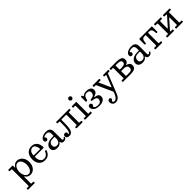

<svg xmlns="http://www.w3.org/2000/svg" viewBox="540 -2882 5264 5264"><g transform="rotate(-45 3172.0 -250.0)"><path d="M32.5 -485C32.5 -477.7 33.4 -472.5 35.2 -469.5C37.1 -466.5 42 -465 50 -465H100C108.3 -465 114.2 -464 117.5 -462C120.8 -460 122.5 -454.7 122.5 -446V172C122.5 181.3 121.6 187.5 119.8 190.5C117.9 193.5 112.3 195 103 195H46C39.7 195 35.8 196.2 34.5 198.5C33.2 200.8 32.5 205.3 32.5 212V232C32.5 238.3 33.4 242.9 35.2 245.8C37.1 248.6 41.3 250 48 250H287C294 250 298.3 249.2 300 247.8C301.7 246.2 302.5 241.8 302.5 234.5V214C302.5 206 301.5 200.8 299.5 198.5C297.5 196.2 292.7 195 285 195H236C226 195 219.6 193.8 216.8 191.2C213.9 188.8 212.5 182.3 212.5 172V-39C212.5 -65.7 214 -80.1 217 -82.2C220 -84.4 225.2 -80 232.5 -69C249.2 -44.3 269.9 -25.2 294.8 -11.5C319.6 2.2 347.5 9 378.5 9C418.2 9 454.8 -1.6 488.5 -22.8C522.2 -43.9 549.2 -74.6 569.8 -114.8C590.2 -154.9 600.5 -203.3 600.5 -260C600.5 -316.7 590.2 -365.2 569.8 -405.5C549.2 -445.8 522.2 -476.7 488.5 -498C454.8 -519.3 418.2 -530 378.5 -530C344.8 -530 314.3 -521.2 287 -503.8C259.7 -486.2 237.8 -462.7 221.5 -433C218.5 -427.7 216.2 -425.4 214.8 -426.2C213.2 -427.1 212.5 -433.7 212.5 -446V-503C212.5 -510.7 211.3 -515.4 209 -517.2C206.7 -519.1 201.7 -520 194 -520H51C44.7 -520 40 -519.2 37 -517.5C34 -515.8 32.5 -511.3 32.5 -504ZM212.5 -260C212.5 -298 218.5 -333.6 230.5 -366.8C242.5 -399.9 259.6 -426.8 281.8 -447.2C303.9 -467.8 330.2 -478 360.5 -478C388.5 -478 413 -467.8 434 -447.2C455 -426.8 471.3 -399.9 483 -366.8C494.7 -333.6 500.5 -298 500.5 -260C500.5 -222 494.7 -186.4 483 -153.2C471.3 -120.1 455 -93.2 434 -72.8C413 -52.2 388.5 -42 360.5 -42C330.2 -42 303.9 -52.2 281.8 -72.8C259.6 -93.2 242.5 -120.1 230.5 -153.2C218.5 -186.4 212.5 -222 212.5 -260Z M705.5 -250C705.5 -203.3 714.4 -160.2 732.2 -120.8C750.1 -81.2 776.3 -49.6 811 -25.8C845.7 -1.9 888.2 10 938.5 10C1001.8 10 1051.2 -6.1 1086.8 -38.2C1122.2 -70.4 1147 -111.8 1161 -162.5C1163 -169.5 1159.7 -173 1151 -173H1122C1117 -173 1113.8 -171.9 1112.5 -169.8C1111.2 -167.6 1109.8 -164.7 1108.5 -161C1095.2 -124.3 1075.4 -94.8 1049.2 -72.5C1023.1 -50.2 990.2 -39 950.5 -39C916.2 -39 888.4 -48.6 867.2 -67.8C846.1 -86.9 830.7 -112.3 821 -144C811.3 -175.7 806.5 -209.8 806.5 -246.5C806.5 -256.2 812 -261 823 -261H1144.5C1151.5 -261 1156.2 -261.8 1158.8 -263.2C1161.2 -264.8 1162.5 -268.8 1162.5 -275.5C1162.5 -305.2 1158.8 -335 1151.2 -365C1143.8 -395 1131.7 -422.4 1115 -447.2C1098.3 -472.1 1076.1 -492.1 1048.2 -507.2C1020.4 -522.4 986.2 -530 945.5 -530C891.8 -530 847.2 -517.8 811.8 -493.2C776.2 -468.8 749.7 -435.4 732 -393.2C714.3 -351.1 705.5 -303.3 705.5 -250ZM822.5 -304C816.5 -304 812.7 -304.8 811 -306.5C809.3 -308.2 808.5 -311.5 808.5 -316.5C808.5 -342.8 813.5 -369 823.5 -395C833.5 -421 848.7 -442.7 869 -460C889.3 -477.3 914.8 -486 945.5 -486C965.8 -486 983.3 -480.2 998 -468.5C1012.7 -456.8 1024.8 -441.9 1034.5 -423.8C1044.2 -405.6 1051.3 -386.6 1056 -366.8C1060.7 -346.9 1063 -328.7 1063 -312C1063 -308.7 1062.2 -306.5 1060.8 -305.5C1059.2 -304.5 1055.2 -304 1048.5 -304Z M1257 -123C1257 -81 1271.8 -48.3 1301.2 -25C1330.8 -1.7 1367.7 10 1412 10C1447.3 10 1475.3 5.6 1496 -3.2C1516.7 -12.1 1532.3 -22.2 1543 -33.5C1553.7 -44.8 1561.7 -54.2 1567 -61.5C1571.7 -67.8 1574.9 -71 1576.8 -71C1578.6 -71 1580 -68 1581 -62C1582.3 -54 1585.1 -44.3 1589.2 -33C1593.4 -21.7 1601.6 -11.7 1613.8 -3C1625.9 5.7 1644.5 10 1669.5 10H1670C1690.3 10 1709.8 4.8 1728.5 -5.8C1747.2 -16.2 1762.3 -32.7 1774 -55C1776.3 -60.3 1775.3 -64.3 1771 -67L1753 -78C1748.7 -81.3 1744.8 -80.2 1741.5 -74.5C1732.8 -60.8 1724.5 -52 1716.5 -48C1708.5 -44 1701 -42 1694 -42C1687 -42 1680.9 -44.3 1675.8 -49C1670.6 -53.7 1668 -61 1668 -71V-372C1668 -399 1663.8 -424.6 1655.2 -448.8C1646.8 -472.9 1630.4 -492.5 1606.2 -507.5C1582.1 -522.5 1546.7 -530 1500 -530C1466.3 -530 1433.2 -524.7 1400.5 -514C1367.8 -503.3 1340.8 -487.8 1319.2 -467.2C1297.8 -446.8 1287 -422 1287 -393C1287 -371 1293 -355.8 1305 -347.5C1317 -339.2 1330.7 -335 1346 -335C1363 -335 1376.4 -340.4 1386.2 -351.2C1396.1 -362.1 1401 -376 1401 -393C1401 -406 1398.7 -415 1394 -420C1389.3 -425 1384.7 -428.9 1380 -431.8C1375.3 -434.6 1373 -439 1373 -445C1373 -451.7 1378.2 -458 1388.5 -464C1398.8 -470 1412.2 -474.8 1428.5 -478.5C1444.8 -482.2 1462 -484 1480 -484C1506.7 -484 1527.1 -478.9 1541.2 -468.8C1555.4 -458.6 1565.1 -444.7 1570.2 -427C1575.4 -409.3 1578 -389.3 1578 -367V-312C1578 -306 1577.2 -302.3 1575.8 -301C1574.2 -299.7 1570.7 -299 1565 -299H1516C1458.7 -299 1410.8 -290.8 1372.5 -274.5C1334.2 -258.2 1305.3 -236.7 1286 -210C1266.7 -183.3 1257 -154.3 1257 -123ZM1359 -138C1359 -176.7 1370.7 -206.8 1394 -228.5C1417.3 -250.2 1458 -261 1516 -261H1568C1574.7 -261 1578 -257.7 1578 -251V-191C1578 -145.7 1566.3 -110.2 1543 -84.5C1519.7 -58.8 1491 -46 1457 -46C1432 -46 1409.4 -53 1389.2 -67C1369.1 -81 1359 -104.7 1359 -138Z M1783 -75C1783 -18.3 1819.3 10 1892 10C1924.3 10 1950.2 0.8 1969.8 -17.5C1989.2 -35.8 2003.9 -60.6 2013.8 -91.8C2023.6 -122.9 2030.3 -158 2034 -197C2037.7 -236 2039.5 -276.3 2039.5 -318V-439C2039.5 -449.7 2040.6 -456.7 2042.8 -460C2044.9 -463.3 2051.3 -465 2062 -465H2221C2228.7 -465 2233.1 -463.8 2234.2 -461.5C2235.4 -459.2 2236 -454.7 2236 -448V-80C2236 -68.7 2232.5 -61.7 2225.5 -59C2218.5 -56.3 2210.7 -55 2202 -55H2184C2174.7 -55 2168.5 -54 2165.5 -52C2162.5 -50 2161 -46.3 2161 -41V-16C2161 -5.3 2167.7 0 2181 0H2391C2404.3 0 2411 -5.3 2411 -16V-39C2411 -43.7 2410.3 -47.5 2409 -50.5C2407.7 -53.5 2404.7 -55 2400 -55H2345C2332.3 -55 2326 -62.3 2326 -77V-447C2326 -455.3 2327.2 -460.4 2329.5 -462.2C2331.8 -464.1 2337 -465 2345 -465H2390C2396.3 -465 2401.4 -466.3 2405.2 -469C2409.1 -471.7 2411 -477.3 2411 -486V-503C2411 -510.7 2409.9 -515.4 2407.8 -517.2C2405.6 -519.1 2400.7 -520 2393 -520H1912C1903 -520 1896.6 -519.1 1892.8 -517.2C1888.9 -515.4 1887 -509.7 1887 -500V-490C1887 -479.3 1888.2 -472.5 1890.5 -469.5C1892.8 -466.5 1899.2 -465 1909.5 -465H1953.5C1964.8 -465 1971.6 -462.9 1973.8 -458.8C1975.9 -454.6 1977 -446.8 1977 -435.5C1977 -402.8 1976.8 -368.5 1976.5 -332.5C1976.2 -296.5 1974.9 -261.5 1972.8 -227.5C1970.6 -193.5 1966.8 -162.8 1961.5 -135.2C1956.2 -107.8 1948.8 -85.8 1939.2 -69.5C1929.8 -53.2 1917.3 -45 1902 -45C1899.7 -45 1897.1 -45.8 1894.2 -47.5C1891.4 -49.2 1890 -51.7 1890 -55C1890 -58.7 1892.3 -61.7 1897 -64C1901.7 -66.3 1904 -73.7 1904 -86C1904 -101.7 1897.9 -113.8 1885.8 -122.2C1873.6 -130.8 1860 -135 1845 -135C1830 -135 1815.9 -129.7 1802.8 -119C1789.6 -108.3 1783 -93.7 1783 -75Z M2566.5 -700C2566.5 -683.7 2572.4 -669.6 2584.2 -657.8C2596.1 -645.9 2610.2 -640 2626.5 -640C2643.2 -640 2657.3 -645.9 2669 -657.8C2680.7 -669.6 2686.5 -683.7 2686.5 -700C2686.5 -716.7 2680.7 -730.8 2669 -742.5C2657.3 -754.2 2643.2 -760 2626.5 -760C2610.2 -760 2596.1 -754.2 2584.2 -742.5C2572.4 -730.8 2566.5 -716.7 2566.5 -700ZM2574.5 -465C2582.5 -465 2586.5 -461 2586.5 -453V-69C2586.5 -63.7 2586 -60 2585 -58C2584 -56 2580.7 -55 2575 -55H2513C2507 -55 2502.8 -54.2 2500.2 -52.5C2497.8 -50.8 2496.5 -46.7 2496.5 -40V-12C2496.5 -6.7 2497.7 -3.3 2500 -2C2502.3 -0.7 2506.3 0 2512 0H2757C2761.7 0 2764.4 -0.8 2765.2 -2.5C2766.1 -4.2 2766.5 -7.3 2766.5 -12V-45C2766.5 -49.7 2765.7 -52.5 2764 -53.5C2762.3 -54.5 2759.2 -55 2754.5 -55H2687C2680 -55 2676.5 -59 2676.5 -67V-509.5C2676.5 -516.5 2673.3 -520 2667 -520H2508.5C2500.5 -520 2496.5 -515.7 2496.5 -507V-477C2496.5 -472 2497 -468.8 2498 -467.2C2499 -465.8 2502 -465 2507 -465Z M2821.5 -149C2821.5 -121.7 2829.8 -95.9 2846.2 -71.8C2862.8 -47.6 2887.8 -27.9 2921.2 -12.8C2954.8 2.4 2996.8 10 3047.5 10C3118.2 10 3172.3 -3.6 3210 -30.8C3247.7 -57.9 3266.5 -92.7 3266.5 -135C3266.5 -152.3 3263.8 -168.8 3258.2 -184.2C3252.8 -199.8 3242.3 -213.2 3227 -224.5C3211.7 -235.8 3189.2 -244 3159.5 -249C3148.5 -251 3139.1 -252.8 3131.2 -254.2C3123.4 -255.8 3119.5 -258.5 3119.5 -262.5C3119.5 -268.2 3121.8 -271.5 3126.5 -272.5C3131.2 -273.5 3143.2 -277.5 3162.5 -284.5C3191.2 -295.2 3214 -309.6 3231 -327.8C3248 -345.9 3256.5 -372 3256.5 -406C3256.5 -448.7 3239.8 -480.8 3206.2 -502.5C3172.8 -524.2 3128.2 -535 3072.5 -535C3036.8 -535 3009 -530.2 2989 -520.8C2969 -511.2 2952.7 -500.7 2940 -489C2934.7 -484 2931.1 -481.9 2929.2 -482.8C2927.4 -483.6 2924.5 -488.3 2920.5 -497L2910 -521C2908.7 -524.3 2907.8 -526.7 2907.2 -528C2906.8 -529.3 2904.2 -530 2899.5 -530H2872.5C2865.8 -530 2862.5 -526.8 2862.5 -520.5V-343C2862.5 -337.7 2863.5 -334.2 2865.5 -332.5C2867.5 -330.8 2871.3 -330 2877 -330H2907.5C2914.2 -330 2917.6 -331.1 2917.8 -333.2C2917.9 -335.4 2918.5 -339.2 2919.5 -344.5C2928.8 -392.8 2944.3 -429.7 2966 -455C2987.7 -480.3 3016.5 -493 3052.5 -493C3089.5 -493 3115.9 -485.2 3131.8 -469.8C3147.6 -454.2 3155.5 -433 3155.5 -406C3155.5 -377 3146.5 -352 3128.5 -331C3110.5 -310 3078.8 -295.7 3033.5 -288C3026.2 -286.7 3019 -286.2 3012 -286.5C3005 -286.8 2999.3 -285.8 2995 -283.5C2990.7 -281.2 2988.5 -275 2988.5 -265V-256C2988.5 -246.3 2990.7 -240.2 2995 -237.8C2999.3 -235.2 3004.9 -234.2 3011.8 -234.8C3018.6 -235.2 3025.8 -234.8 3033.5 -233.5C3085.5 -225.5 3120.5 -213.8 3138.5 -198.5C3156.5 -183.2 3165.5 -163.7 3165.5 -140C3165.5 -110.7 3155.3 -85.3 3135 -64C3114.7 -42.7 3082.2 -32 3037.5 -32C2995.5 -32 2963.8 -38.8 2942.5 -52.5C2921.2 -66.2 2910.5 -79.7 2910.5 -93C2910.5 -100.7 2913.2 -107 2918.5 -112C2923.8 -117 2929.2 -122.8 2934.5 -129.2C2939.8 -135.8 2942.5 -145 2942.5 -157C2942.5 -175.7 2936.4 -190 2924.2 -200C2912.1 -210 2899.2 -215 2885.5 -215C2871.2 -215 2856.9 -210 2842.8 -200C2828.6 -190 2821.5 -173 2821.5 -149Z M3311 131C3311 153.3 3315.9 174.3 3325.8 194C3335.6 213.7 3349.7 229.6 3368 241.8C3386.3 253.9 3408.3 260 3434 260C3453.3 260 3474.1 255.9 3496.2 247.8C3518.4 239.6 3540.2 224.1 3561.8 201.2C3583.2 178.4 3602.7 145.3 3620 102L3836.5 -444C3839.8 -452 3842.5 -457.5 3844.5 -460.5C3846.5 -463.5 3853.2 -465 3864.5 -465H3905.5C3913.2 -465 3917.7 -466.5 3919 -469.5C3920.3 -472.5 3921 -477.7 3921 -485V-508C3921 -513.7 3919.8 -517.1 3917.5 -518.2C3915.2 -519.4 3911.2 -520 3905.5 -520H3726.5C3718.2 -520 3712.7 -518.8 3710 -516.5C3707.3 -514.2 3706 -508.7 3706 -500V-483C3706 -476.3 3706.9 -471.7 3708.8 -469C3710.6 -466.3 3715.2 -465 3722.5 -465H3758.5C3769.2 -465 3775.2 -464 3776.8 -462C3778.2 -460 3777.7 -455.3 3775 -448L3659 -153C3654.7 -141.3 3651.3 -132.5 3649 -126.5C3646.7 -120.5 3644.2 -117.5 3641.5 -117.5C3638.8 -117.5 3633 -127.3 3624 -147L3488 -450C3484.7 -457 3484.2 -461.2 3486.5 -462.8C3488.8 -464.2 3495.2 -465 3505.5 -465H3552.5C3562.2 -465 3568.2 -466.2 3570.5 -468.8C3572.8 -471.2 3574 -477.5 3574 -487.5V-500C3574 -508.7 3572.9 -514.2 3570.8 -516.5C3568.6 -518.8 3563.5 -520 3555.5 -520H3316.5C3311.8 -520 3308.4 -519.5 3306.2 -518.5C3304.1 -517.5 3303 -514.7 3303 -510V-482C3303 -475 3304.1 -470.4 3306.2 -468.2C3308.4 -466.1 3313.2 -465 3320.5 -465H3363.5C3373.5 -465 3379.6 -464 3381.8 -462C3383.9 -460 3386.5 -455.7 3389.5 -449L3586 -15C3590.7 -5 3593.1 2.6 3593.2 7.8C3593.4 12.9 3591.5 20.7 3587.5 31L3576 60C3560.3 100 3544 130.8 3527 152.5C3510 174.2 3493.5 189.2 3477.5 197.5C3461.5 205.8 3447 210 3434 210C3417.7 210 3404.6 205.5 3394.8 196.5C3384.9 187.5 3380 177.3 3380 166C3380 157.3 3383.5 151.1 3390.5 147.2C3397.5 143.4 3404.5 138.9 3411.5 133.8C3418.5 128.6 3422 119.7 3422 107C3422 91.3 3417.4 79.2 3408.2 70.8C3399.1 62.2 3387 58 3372 58C3356.7 58 3342.7 64.4 3330 77.2C3317.3 90.1 3311 108 3311 131Z M4039 -465C4047 -465 4051 -461 4051 -453V-69C4051 -63.7 4050.5 -60 4049.5 -58C4048.5 -56 4045.2 -55 4039.5 -55H3977.5C3971.5 -55 3967.2 -54.2 3964.8 -52.5C3962.2 -50.8 3961 -46.7 3961 -40V-12C3961 -6.7 3962.2 -3.3 3964.5 -2C3966.8 -0.7 3970.8 0 3976.5 0H4233.5C4266.2 0 4297.2 -1.3 4326.8 -4C4356.2 -6.7 4382.4 -12.4 4405.2 -21.2C4428.1 -30.1 4446 -44 4459 -63C4472 -82 4478.5 -107.7 4478.5 -140C4478.5 -175 4468.3 -201.9 4448 -220.8C4427.7 -239.6 4399.7 -253.7 4364 -263C4358 -264.7 4354.8 -266.9 4354.5 -269.8C4354.2 -272.6 4357.7 -274.8 4365 -276.5C4389.7 -282.2 4409.8 -294.2 4425.2 -312.5C4440.8 -330.8 4448.5 -356.7 4448.5 -390C4448.5 -440 4428.2 -474.2 4387.8 -492.5C4347.2 -510.8 4289.2 -520 4213.5 -520H3973C3965 -520 3961 -515.7 3961 -507V-477C3961 -472 3961.5 -468.8 3962.5 -467.2C3963.5 -465.8 3966.5 -465 3971.5 -465ZM4141 -449C4141 -455.3 4141.8 -459.6 4143.5 -461.8C4145.2 -463.9 4149 -465 4155 -465H4213.5C4238.8 -465 4262.1 -463.2 4283.2 -459.5C4304.4 -455.8 4321.4 -448.2 4334.2 -436.8C4347.1 -425.2 4353.5 -408 4353.5 -385C4353.5 -362 4347.1 -344.4 4334.2 -332.2C4321.4 -320.1 4304.4 -311.7 4283.2 -307C4262.1 -302.3 4238.8 -300 4213.5 -300H4160C4151.3 -300 4146 -301.4 4144 -304.2C4142 -307.1 4141 -313 4141 -322ZM4141 -224C4141 -234 4141.7 -240 4143 -242C4144.3 -244 4150 -245 4160 -245H4223.5C4252.2 -245 4277.8 -242.5 4300.5 -237.5C4323.2 -232.5 4341 -222.8 4354 -208.5C4367 -194.2 4373.5 -173 4373.5 -145C4373.5 -115.3 4367 -94.2 4354 -81.8C4341 -69.2 4323.2 -61.7 4300.5 -59C4277.8 -56.3 4252.2 -55 4223.5 -55H4164C4153.7 -55 4147.2 -56.3 4144.8 -59C4142.2 -61.7 4141 -67.8 4141 -77.5Z M4566 -123C4566 -81 4580.8 -48.3 4610.2 -25C4639.8 -1.7 4676.7 10 4721 10C4756.3 10 4784.3 5.6 4805 -3.2C4825.7 -12.1 4841.3 -22.2 4852 -33.5C4862.7 -44.8 4870.7 -54.2 4876 -61.5C4880.7 -67.8 4883.9 -71 4885.8 -71C4887.6 -71 4889 -68 4890 -62C4891.3 -54 4894.1 -44.3 4898.2 -33C4902.4 -21.7 4910.6 -11.7 4922.8 -3C4934.9 5.7 4953.5 10 4978.5 10H4979C4999.3 10 5018.8 4.8 5037.5 -5.8C5056.2 -16.2 5071.3 -32.7 5083 -55C5085.3 -60.3 5084.3 -64.3 5080 -67L5062 -78C5057.7 -81.3 5053.8 -80.2 5050.5 -74.5C5041.8 -60.8 5033.5 -52 5025.5 -48C5017.5 -44 5010 -42 5003 -42C4996 -42 4989.9 -44.3 4984.8 -49C4979.6 -53.7 4977 -61 4977 -71V-372C4977 -399 4972.8 -424.6 4964.2 -448.8C4955.8 -472.9 4939.4 -492.5 4915.2 -507.5C4891.1 -522.5 4855.7 -530 4809 -530C4775.3 -530 4742.2 -524.7 4709.5 -514C4676.8 -503.3 4649.8 -487.8 4628.2 -467.2C4606.8 -446.8 4596 -422 4596 -393C4596 -371 4602 -355.8 4614 -347.5C4626 -339.2 4639.7 -335 4655 -335C4672 -335 4685.4 -340.4 4695.2 -351.2C4705.1 -362.1 4710 -376 4710 -393C4710 -406 4707.7 -415 4703 -420C4698.3 -425 4693.7 -428.9 4689 -431.8C4684.3 -434.6 4682 -439 4682 -445C4682 -451.7 4687.2 -458 4697.5 -464C4707.8 -470 4721.2 -474.8 4737.5 -478.5C4753.8 -482.2 4771 -484 4789 -484C4815.7 -484 4836.1 -478.9 4850.2 -468.8C4864.4 -458.6 4874.1 -444.7 4879.2 -427C4884.4 -409.3 4887 -389.3 4887 -367V-312C4887 -306 4886.2 -302.3 4884.8 -301C4883.2 -299.7 4879.7 -299 4874 -299H4825C4767.7 -299 4719.8 -290.8 4681.5 -274.5C4643.2 -258.2 4614.3 -236.7 4595 -210C4575.7 -183.3 4566 -154.3 4566 -123ZM4668 -138C4668 -176.7 4679.7 -206.8 4703 -228.5C4726.3 -250.2 4767 -261 4825 -261H4877C4883.7 -261 4887 -257.7 4887 -251V-191C4887 -145.7 4875.3 -110.2 4852 -84.5C4828.7 -58.8 4800 -46 4766 -46C4741 -46 4718.4 -53 4698.2 -67C4678.1 -81 4668 -104.7 4668 -138Z M5222 -20.5C5222 -11.2 5223.4 -5.4 5226.2 -3.2C5229.1 -1.1 5235.3 0 5245 0H5468C5477 0 5484.1 -1 5489.2 -3C5494.4 -5 5497 -11 5497 -21V-30.5C5497 -40.8 5496 -47.5 5494 -50.5C5492 -53.5 5486 -55 5476 -55H5434C5421.7 -55 5414.1 -56.6 5411.2 -59.8C5408.4 -62.9 5407 -70.8 5407 -83.5V-448.5C5407 -457.5 5408 -463.3 5410 -466C5412 -468.7 5417.3 -470 5426 -470H5447C5487 -470 5514.8 -458.3 5530.5 -435C5546.2 -411.7 5554.8 -372.8 5556.5 -318.5C5556.8 -310.5 5557.8 -304.6 5559.5 -300.8C5561.2 -296.9 5566.7 -295 5576 -295H5588C5595.7 -295 5600.8 -295.8 5603.2 -297.2C5605.8 -298.8 5607 -303.2 5607 -310.5V-496.5C5607 -506.5 5605.9 -512.9 5603.8 -515.8C5601.6 -518.6 5595.7 -520 5586 -520H5136C5124.7 -520 5117.8 -518.5 5115.5 -515.5C5113.2 -512.5 5112 -505.2 5112 -493.5V-320.5C5112 -313.2 5112.8 -307.1 5114.2 -302.2C5115.8 -297.4 5120.7 -295 5129 -295H5143C5151.7 -295 5156.9 -296.5 5158.8 -299.5C5160.6 -302.5 5161.7 -307.8 5162 -315.5C5163.7 -370.8 5173.2 -410.4 5190.5 -434.2C5207.8 -458.1 5236.7 -470 5277 -470H5295C5304.3 -470 5310.3 -468.7 5313 -466C5315.7 -463.3 5317 -457.2 5317 -447.5V-82.5C5317 -70.2 5315.5 -62.5 5312.5 -59.5C5309.5 -56.5 5302 -55 5290 -55H5243C5235.7 -55 5230.3 -54.1 5227 -52.2C5223.7 -50.4 5222 -45.5 5222 -37.5Z M6209.5 -77.5V-452C6209.5 -458.3 6210.8 -462.2 6213.2 -463.8C6215.8 -465.2 6220.2 -466 6226.5 -466H6281.5C6288.2 -466 6292.8 -466.9 6295.5 -468.8C6298.2 -470.6 6299.5 -475 6299.5 -482V-505C6299.5 -511.3 6298.7 -515.6 6297 -517.8C6295.3 -519.9 6291.5 -521 6285.5 -521H6043.5C6037.8 -521 6034.1 -520 6032.2 -518C6030.4 -516 6029.5 -512 6029.5 -506V-483C6029.5 -475.7 6030.8 -471 6033.2 -469C6035.8 -467 6040.3 -466 6047 -466H6098.5C6106.2 -466 6111.6 -465.3 6114.8 -464C6117.9 -462.7 6119.5 -458.2 6119.5 -450.5C6119.5 -445.8 6118 -441.8 6115 -438.5L5877 -171.5C5871 -164.8 5867.4 -164 5866.2 -169C5865.1 -174 5864.5 -183 5864.5 -196V-446.5C5864.5 -455.2 5865.8 -460.6 5868.5 -462.8C5871.2 -464.9 5876.5 -466 5884.5 -466H5942C5947.3 -466 5950.8 -467.1 5952.2 -469.2C5953.8 -471.4 5954.5 -475.2 5954.5 -480.5V-505.5C5954.5 -511.2 5954 -515.2 5953 -517.5C5952 -519.8 5948.8 -521 5943.5 -521H5700C5694.7 -521 5690.8 -520.6 5688.2 -519.8C5685.8 -518.9 5684.5 -515.7 5684.5 -510V-481C5684.5 -475.3 5685.3 -471.4 5687 -469.2C5688.7 -467.1 5692.2 -466 5697.5 -466H5756.5C5765.2 -466 5770.3 -464.4 5772 -461.2C5773.7 -458.1 5774.5 -452.2 5774.5 -443.5V-69C5774.5 -62.7 5773.3 -58.8 5771 -57.2C5768.7 -55.8 5764.2 -55 5757.5 -55H5702.5C5696.2 -55 5691.6 -54.1 5688.8 -52.2C5685.9 -50.4 5684.5 -46 5684.5 -39V-16C5684.5 -9.7 5685.3 -5.4 5687 -3.2C5688.7 -1.1 5692.5 0 5698.5 0H5940.5C5946.2 0 5949.9 -1 5951.8 -3C5953.6 -5 5954.5 -9 5954.5 -15V-38C5954.5 -45.3 5953.2 -50 5950.8 -52C5948.2 -54 5943.7 -55 5937 -55H5885.5C5871.8 -55 5865 -59.5 5865 -68.5C5865 -72.8 5865.8 -75.9 5867.5 -77.8C5869.2 -79.6 5871 -81.7 5873 -84L6109.5 -350C6113.8 -354.7 6116.6 -354.9 6117.8 -350.8C6118.9 -346.6 6119.5 -339.5 6119.5 -329.5V-74.5C6119.5 -65.8 6118.2 -60.4 6115.5 -58.2C6112.8 -56.1 6107.5 -55 6099.5 -55H6042C6036.7 -55 6033.2 -54 6031.8 -52C6030.2 -50 6029.5 -46.2 6029.5 -40.5V-15.5C6029.5 -10.2 6030 -6.2 6031 -3.8C6032 -1.2 6035.2 0 6040.5 0H6284C6289.7 0 6293.7 -0.5 6296 -1.5C6298.3 -2.5 6299.5 -5.7 6299.5 -11V-40C6299.5 -45.7 6298.8 -49.6 6297.2 -51.8C6295.8 -53.9 6292.2 -55 6286.5 -55H6227.5C6218.8 -55 6213.7 -56.6 6212 -59.8C6210.3 -62.9 6209.5 -68.8 6209.5 -77.5Z"/></g></svg>

Font: Besley*
Style: Regular
Weight: 400
Designer: Owen Earl
Foundry: indestructible type*
Version: Version 3.000; ttfautohint (v1.8.3)